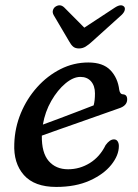

<svg xmlns="http://www.w3.org/2000/svg" viewBox="-20 -709 530 739"><path d="M437.5 -147Q437.5 -111 408.2 -74.5Q379 -38 325 -13.8Q271 10.5 196.5 10.5Q112.5 10.5 72 -35.2Q31.5 -81 35 -156Q37 -217.5 60.2 -273.5Q83.5 -329.5 123 -373.5Q162.5 -417.5 213 -443Q263.5 -468.5 320 -468.5Q376.5 -468.5 405 -438.8Q433.5 -409 439 -363Q442 -346.5 452.5 -346Q469.5 -345.5 469.5 -326.5Q469.5 -301.5 436.5 -291.5Q406.5 -281 367.2 -267Q328 -253 286.5 -238.5Q245 -224 206.8 -210.5Q168.5 -197 141 -187Q140 -121 167.5 -89.2Q195 -57.5 242 -57.5Q287 -57.5 325.8 -81.5Q364.5 -105.5 386.5 -150.5Q402.5 -172.5 418.5 -172.5Q428 -172.5 432.8 -165Q437.5 -157.5 437.5 -147ZM289.5 -413Q262 -413 231.8 -387.8Q201.5 -362.5 177.5 -320.8Q153.5 -279 145 -229.5Q172.5 -239.5 207.2 -252.5Q242 -265.5 277 -279Q312 -292.5 340.5 -303.5Q345.5 -322 345.5 -349.5Q345.5 -378.5 330.5 -395.8Q315.5 -413 289.5 -413ZM335.5 -550Q321.5 -537 309.8 -529.8Q298 -522.5 284 -522.5Q269.5 -522.5 261.2 -529.8Q253 -537 246 -550L186.5 -651Q181 -661 183.8 -669.8Q186.5 -678.5 193 -683Q211.5 -695.5 227.5 -680L304.5 -602.5L422.5 -680Q446.5 -695.5 458 -683Q462 -678.5 460 -669.8Q458 -661 447.5 -651Z"/></svg>

Font: Fraunces 9pt SuperSoft
Style: Italic
Weight: 400
Italic angle: -16°
Version: Version 1.000;[b76b70a41]